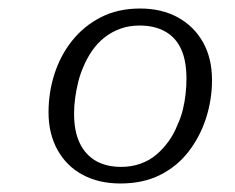

<svg xmlns="http://www.w3.org/2000/svg" viewBox="-20 -745 552 451"><path d="M263 -314Q212 -314 174 -334.5Q136 -355 115 -393Q94 -431 94 -481Q94 -528 108 -571.5Q122 -615 149.5 -649.5Q177 -684 217 -704.5Q257 -725 309 -725Q360 -725 398 -704Q436 -683 457 -645.5Q478 -608 478 -557Q478 -511 464 -467.5Q450 -424 423 -389Q396 -354 356 -334Q316 -314 263 -314ZM308 -685Q283 -685 262.5 -677.5Q242 -670 225.5 -657Q209 -644 196.5 -626Q184 -608 175 -586Q168 -570 163.5 -551.5Q159 -533 156.5 -514.5Q154 -496 154 -478Q154 -437 167 -409.5Q180 -382 204.5 -367.5Q229 -353 265 -353Q289 -353 310 -360.5Q331 -368 347 -381.5Q363 -395 376 -413Q389 -431 397 -452Q405 -469 409.5 -487.5Q414 -506 416 -524.5Q418 -543 418 -560Q418 -602 405.5 -629.5Q393 -657 368 -671Q343 -685 308 -685Z"/></svg>

Font: Roboto Serif ExtraLight
Style: Italic
Weight: 250
Italic angle: -10°
Designer: Greg Gazdowicz
Foundry: Commercial Type
Version: Version 1.008